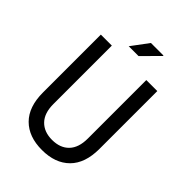

<svg xmlns="http://www.w3.org/2000/svg" viewBox="-247 -964 1087 1087"><g transform="rotate(45 296.0 -420.5)"><path d="M296 12Q190 12 130 -48Q70 -108 70 -223V-686H158V-218Q158 -145 195 -107Q232 -69 296 -69Q361 -69 397.5 -107Q434 -145 434 -218V-686H522V-223Q522 -108 462 -48Q402 12 296 12ZM228 -751 304 -853H404L405 -850L307 -751Z"/></g></svg>

Font: Archivo Narrow
Style: Regular
Weight: 400
Designer: Hector Gatti
Foundry: Omnibus-Type
Version: Version 3.002